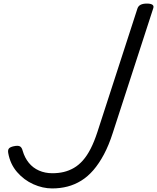

<svg xmlns="http://www.w3.org/2000/svg" viewBox="-20 -1035 879 1074"><path d="M272 19Q219 19 166.5 -4.5Q114 -28 75.5 -72.5Q37 -117 26 -179Q23 -197 30.5 -205Q38 -213 57 -217Q80 -222 91 -216.5Q102 -211 107 -191Q118 -153 141 -124.5Q164 -96 198 -81Q232 -66 273 -66Q307 -66 336.5 -73Q366 -80 393 -95.5Q420 -111 443.5 -137.5Q467 -164 487 -203Q507 -242 525 -297L749 -988Q754 -1002 767 -1008.5Q780 -1015 802 -1015Q823 -1015 832.5 -1008.5Q842 -1002 837 -988L611 -292Q589 -223 561.5 -171.5Q534 -120 502.5 -83.5Q471 -47 434.5 -24.5Q398 -2 357.5 8.5Q317 19 272 19Z"/></svg>

Font: Playwrite AU VIC
Style: Regular
Weight: 400
Designer: Veronika Burian, José Scaglione
Foundry: TypeTogether
Version: Version 1.002